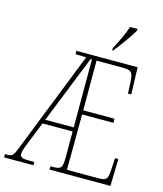

<svg xmlns="http://www.w3.org/2000/svg" viewBox="-135 -1029 955 1127"><g transform="rotate(15 342.5 -465.5)"><path d="M448 -784V-771H453C491 -818 540 -886 559 -921V-931H514C500 -886 478 -843 448 -784ZM-2 0H176V-20H139C102 -20 89 -28 89 -45C89 -63 97 -83 113 -124L164 -251H347V-101C347 -31 341 -20 288 -20H274V0H644L648 -164H628L624 -94C620 -40 618 -25 564 -25H373L375 -362H565V-387H375V-689H525C591 -689 598 -682 601 -600L603 -550H623L618 -714H246V-694L311 -692L80 -107C49 -26 46 -20 11 -20H-2ZM174 -276 339 -689H347V-276Z"/></g></svg>

Font: Noto Serif ExtraCondensed Thin
Style: Regular
Weight: 100
Width: 2
Designer: Monotype Design Team
Foundry: Monotype Imaging Inc.
Version: Version 2.013